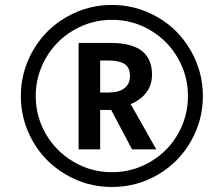

<svg xmlns="http://www.w3.org/2000/svg" viewBox="-20 -744 872 774"><path d="M64 -356.9Q64 -454.6 112.8 -540Q161.6 -625.5 247.1 -674.8Q332.5 -724.1 431.2 -724.1Q528.3 -724.1 613.5 -675.8Q698.7 -627.4 748.3 -541.3Q797.9 -455.1 797.9 -356.9Q797.9 -259.8 749.8 -174.8Q701.7 -89.8 616.7 -40Q531.7 9.8 431.2 9.8Q330.1 9.8 244.6 -40.8Q159.2 -91.3 111.6 -175.8Q64 -260.3 64 -356.9ZM124 -356.9Q124 -274.9 164.6 -204.3Q205.1 -133.8 276.4 -91.8Q347.7 -49.8 431.2 -49.8Q515.6 -49.8 587.2 -92.3Q658.7 -134.8 698.2 -205.3Q737.8 -275.9 737.8 -356.9Q737.8 -437.5 697.8 -508.5Q657.7 -579.6 586.7 -621.8Q515.6 -664.1 431.2 -664.1Q349.1 -664.1 277.6 -622.8Q206.1 -581.5 165 -510Q124 -438.5 124 -356.9ZM592.8 -442.9Q592.8 -402.3 570.6 -372.1Q548.3 -341.8 506.8 -324.2L609.9 -142.1H512.2L428.2 -300.8H383.8V-142.1H296.9V-570.8H428.2Q592.8 -570.8 592.8 -442.9ZM383.8 -371.1H418.9Q460 -371.1 481.9 -388.7Q503.9 -406.2 503.9 -437Q503.9 -472.7 481.7 -486.3Q459.5 -500 418.9 -500H383.8Z"/></svg>

Font: TypoPRO Open Sans
Style: Italic
Weight: 600
Italic angle: -12°
Foundry: Ascender Corporation
Version: Version 1.10